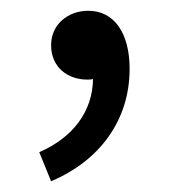

<svg xmlns="http://www.w3.org/2000/svg" viewBox="-20 -147 318 357"><path d="M75 190C165 152 221 77 221 -19C221 -86 192 -127 144 -127C107 -127 75 -102 75 -63C75 -21 107 1 142 1C146 1 149 1 153 0C152 61 115 109 53 136Z"/></svg>

Font: Noto Sans CJK TC Regular
Style: Regular
Weight: 400
Designer: Ryoko NISHIZUKA (kana & ideographs); Paul D. Hunt (Latin, Greek & Cyrillic); Wenlong ZHANG (bopomofo); Sandoll Communica
Foundry: Adobe Systems Incorporated
Version: Version 1.001;PS 1.001;hotconv 1.0.78;makeotf.lib2.5.61930